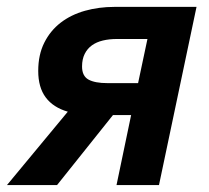

<svg xmlns="http://www.w3.org/2000/svg" viewBox="-44 -532 600 552"><path d="M333 -201.2H280.8L120.1 0H-23.9L150.9 -210.9Q108.9 -223.1 87.4 -252Q65.9 -280.8 65.9 -328.1Q65.9 -374.5 83.3 -409.2Q100.6 -443.8 130.4 -466.8Q160.2 -489.7 200.2 -501Q240.2 -512.2 285.2 -512.2H521L413.1 0H291ZM292 -419.9Q270 -419.9 251.7 -415.5Q233.4 -411.1 220.2 -401.6Q207 -392.1 199.5 -377Q191.9 -361.8 191.9 -340.8Q191.9 -313.5 210.4 -303.2Q229 -293 265.1 -293H353L379.9 -419.9Z"/></svg>

Font: Lorenzo Sans
Style: Bold Italic
Weight: 700
Italic angle: -12°
Foundry: Intel Corporation
Version: Version 1.00; ttfautohint (v1.5)